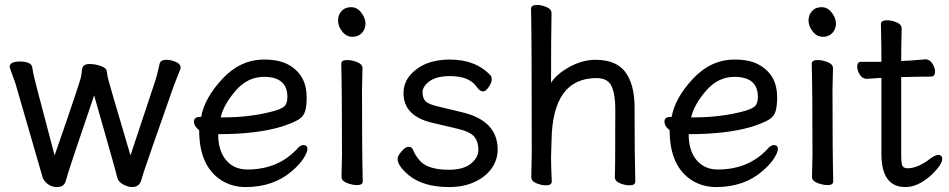

<svg xmlns="http://www.w3.org/2000/svg" viewBox="-20 -733 3840 777"><path d="M515 24Q501 24 486 17Q457 5 453 -20Q452 -29 361 -347Q258 -44 255 -31.5Q252 -19 245 2.5Q238 24 210 24Q182 24 163 2Q155 -6 152 -17L42 -397Q19 -459 19 -462Q19 -484 60 -484Q109 -484 111 -458Q113 -448 115 -434.5Q117 -421 201 -104Q307 -409 308.5 -425Q310 -441 312 -452Q315 -474 342 -474Q365 -474 387.5 -466Q410 -458 412 -446.5Q414 -435 415 -424.5Q416 -414 508 -104L609 -408Q614 -422 626 -475Q630 -491 653 -491Q672 -491 691.5 -482.5Q711 -474 711 -459Q711 -455 705.5 -442.5Q700 -430 683 -385Q567 -55 562 -37.5Q557 -20 552 -5Q544 24 515 24Z M885 -258Q996 -258 1090 -284Q1124 -294 1133.5 -305.5Q1143 -317 1143 -341Q1143 -422 1048 -422Q982 -422 933.5 -366Q885 -310 873 -258ZM974 24Q921 24 878 -2Q786 -59 786 -206Q765 -222 765 -241Q765 -260 790 -260H794Q808 -337 880.5 -414.5Q953 -492 1049 -492Q1113 -492 1151 -469Q1221 -428 1221 -340Q1221 -305 1215 -283.5Q1209 -262 1188 -249Q1167 -236 1121 -221Q1020 -190 863 -190Q863 -123 895 -85Q927 -47 981 -47Q1104 -47 1181 -129Q1195 -146 1208 -146Q1224 -146 1224 -130Q1224 -117 1209 -93Q1194 -69 1163 -42Q1088 24 974 24Z M1425 16Q1406 16 1384 7.5Q1362 -1 1362 -17L1364 -105Q1364 -368 1361 -475Q1361 -490 1385 -490Q1404 -490 1425.5 -481.5Q1447 -473 1447 -457L1445 -368Q1445 -105 1448 1Q1448 16 1425 16ZM1348 -650Q1348 -672 1362 -688Q1376 -704 1401 -704Q1425 -704 1442 -682Q1459 -660 1459 -638Q1459 -615 1444.5 -599.5Q1430 -584 1406 -584Q1382 -584 1365 -605.5Q1348 -627 1348 -650Z M1797 24Q1693 24 1634 -24Q1589 -62 1589 -90Q1589 -102 1605 -120.5Q1621 -139 1633 -139Q1646 -139 1651 -128Q1658 -109 1673 -90Q1704 -46 1796 -46Q1855 -46 1885.5 -70.5Q1916 -95 1916 -127Q1916 -159 1899.5 -179.5Q1883 -200 1831.5 -212Q1780 -224 1730 -236Q1613 -263 1613 -356Q1613 -397 1639 -428Q1694 -492 1800 -492Q1906 -492 1966 -427Q1970 -423 1970 -411Q1970 -399 1958 -381Q1946 -363 1935 -363Q1923 -363 1911 -379Q1881 -425 1802 -425Q1746 -425 1718 -404Q1690 -383 1690 -360Q1690 -336 1702 -323.5Q1714 -311 1753 -302L1849 -279Q1994 -245 1994 -128Q1994 -86 1969.5 -51.5Q1945 -17 1900.5 3.5Q1856 24 1797 24Z M2528 17Q2509 17 2488.5 8.5Q2468 0 2468 -17Q2470 -34 2470 -293Q2470 -351 2455 -384Q2440 -417 2394 -417Q2215 -417 2212 -162L2210 -97Q2210 -59 2213 1Q2213 17 2190 17Q2171 17 2150.5 8.5Q2130 0 2130 -17L2132 -115Q2132 -590 2129 -697Q2129 -713 2153 -713Q2171 -713 2191.5 -704.5Q2212 -696 2212 -679Q2210 -580 2210 -398Q2232 -433 2284.5 -462Q2337 -491 2390 -491Q2486 -491 2521 -425Q2548 -378 2548 -297Q2548 -105 2551 1Q2551 17 2528 17Z M2789 -258Q2900 -258 2994 -284Q3028 -294 3037.5 -305.5Q3047 -317 3047 -341Q3047 -422 2952 -422Q2886 -422 2837.5 -366Q2789 -310 2777 -258ZM2878 24Q2825 24 2782 -2Q2690 -59 2690 -206Q2669 -222 2669 -241Q2669 -260 2694 -260H2698Q2712 -337 2784.5 -414.5Q2857 -492 2953 -492Q3017 -492 3055 -469Q3125 -428 3125 -340Q3125 -305 3119 -283.5Q3113 -262 3092 -249Q3071 -236 3025 -221Q2924 -190 2767 -190Q2767 -123 2799 -85Q2831 -47 2885 -47Q3008 -47 3085 -129Q3099 -146 3112 -146Q3128 -146 3128 -130Q3128 -117 3113 -93Q3098 -69 3067 -42Q2992 24 2878 24Z M3329 16Q3310 16 3288 7.5Q3266 -1 3266 -17L3268 -105Q3268 -368 3265 -475Q3265 -490 3289 -490Q3308 -490 3329.5 -481.5Q3351 -473 3351 -457L3349 -368Q3349 -105 3352 1Q3352 16 3329 16ZM3252 -650Q3252 -672 3266 -688Q3280 -704 3305 -704Q3329 -704 3346 -682Q3363 -660 3363 -638Q3363 -615 3348.5 -599.5Q3334 -584 3310 -584Q3286 -584 3269 -605.5Q3252 -627 3252 -650Z M3644 24Q3547 24 3547 -110V-418L3487 -414Q3470 -414 3459.5 -431Q3449 -448 3449 -464Q3449 -483 3466 -483H3547Q3547 -556 3545 -635Q3545 -651 3569 -651Q3588 -651 3608.5 -642.5Q3629 -634 3629 -617Q3627 -552 3627 -486Q3673 -488 3725 -493Q3742 -493 3753 -476Q3764 -459 3764 -443Q3764 -423 3747 -423Q3699 -423 3627 -421V-108Q3627 -70 3632.5 -61Q3638 -52 3654 -52Q3694 -52 3746 -92Q3765 -106 3777 -106Q3793 -106 3793 -90Q3793 -66 3746 -22Q3694 24 3644 24Z"/></svg>

Font: LXGW WenKai Medium
Style: Regular
Weight: 500
Designer: LXGW / Fontworks Inc.
Foundry: LXGW / Fontworks Inc.
Version: Version 1.501; October 10, 2024